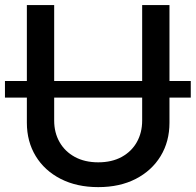

<svg xmlns="http://www.w3.org/2000/svg" viewBox="-26 -748 794 779"><path d="M748 -419.4V-352.1H-5.9V-419.4ZM372.6 11.2Q285.6 11.2 220.2 -22.2Q154.8 -55.7 118.9 -114.7Q83 -173.8 83 -250V-727.5H193.8V-258.8Q193.8 -210 215.6 -171.6Q237.3 -133.3 277.6 -111.3Q317.9 -89.4 372.6 -89.4Q427.7 -89.4 467.8 -111.3Q507.8 -133.3 529.3 -171.6Q550.8 -210 550.8 -258.8V-727.5H661.6V-250Q661.6 -173.8 625.7 -114.7Q589.8 -55.7 524.9 -22.2Q460 11.2 372.6 11.2Z"/></svg>

Font: Inter 17pt Medium
Style: Regular
Weight: 500
Version: Version 4.001;git-66647c0bb